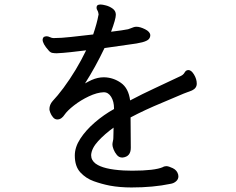

<svg xmlns="http://www.w3.org/2000/svg" viewBox="-20 -794 1040 847"><path d="M732 17Q656 33 560 33Q509 33 465 25Q429 18 394 5.5Q359 -7 334.5 -33.5Q310 -60 310 -108Q310 -145 334.5 -182.5Q359 -220 398.5 -254Q438 -288 483 -313V-316Q483 -346 470.5 -366.5Q458 -387 438 -387H437Q408 -386 372 -369Q336 -352 306.5 -329Q277 -306 264 -287Q259 -279 251 -273Q243 -267 232.5 -267Q222 -267 214 -276.5Q206 -286 202 -296.5Q198 -307 198 -312Q198 -332 212 -348Q233 -370 260 -406Q317 -483 360 -572L292 -564Q255 -560 230 -559Q221 -559 211.5 -560.5Q202 -562 194 -572Q168 -601 168 -619Q168 -625 173 -631Q180 -634 186 -634Q192 -634 200.5 -630Q209 -626 216 -626Q250 -626 293.5 -631Q337 -636 391 -642Q408 -692 414 -726Q414 -728 415 -730Q415 -732 413.5 -738.5Q412 -745 409 -749.5Q406 -754 406 -760Q406 -771 415 -773Q418 -774 425 -774Q432 -774 447.5 -770Q463 -766 477 -756Q491 -746 491 -729Q491 -710 470 -654Q494 -657 515.5 -660Q537 -663 545 -665Q551 -667 557.5 -669.5Q564 -672 569.5 -674Q575 -676 582 -676Q598 -676 620 -665Q642 -654 643 -639Q643 -628 635.5 -620.5Q628 -613 607.5 -607.5Q587 -602 546 -597L441 -582Q401 -498 355 -426Q369 -434 384 -441Q411 -453 437 -453H440Q480 -452 513.5 -428.5Q547 -405 554 -351Q609 -380 661 -404Q772 -456 779 -459.5Q786 -463 791 -469Q793 -471 796 -476.5Q799 -482 805 -484Q808 -485 811 -485Q824 -485 836 -465Q848 -445 848 -425Q848 -405 827 -395Q827 -395 790 -381L698 -342Q618 -309 556 -276L557 -142Q557 -103 521 -99H519Q505 -99 495.5 -110.5Q486 -122 481 -135Q476 -148 476 -155.5Q476 -163 478 -171Q480 -179 480 -185Q480 -191 480.5 -204.5Q481 -218 481 -231Q442 -203 413 -171.5Q384 -140 382 -110Q382 -87 402 -72Q436 -47 525 -42L563 -41Q663 -41 699 -57Q703 -60 706.5 -60Q710 -60 713 -61H714Q724 -61 742.5 -52Q761 -43 766 -24Q767 -21 767 -16Q767 -3 756.5 6Q746 15 732 17Z"/></svg>

Font: Moon Stars Kai HW
Style: Bold
Weight: 700
Designer: GuiWonder
Version: Version 1.101